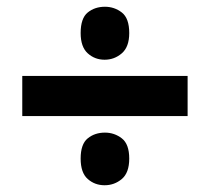

<svg xmlns="http://www.w3.org/2000/svg" viewBox="-20 -637 623 569"><path d="M46 -293V-412H536V-293ZM290 -88Q261 -88 240 -106.5Q219 -125 219 -167Q219 -210 240 -227Q261 -244 291 -244Q319 -244 341 -227Q363 -210 363 -167Q363 -125 341 -106.5Q319 -88 290 -88ZM290 -460Q261 -460 240 -479Q219 -498 219 -539Q219 -583 240 -600Q261 -617 291 -617Q319 -617 341 -600Q363 -583 363 -539Q363 -498 341 -479Q319 -460 290 -460Z"/></svg>

Font: Noto Sans Khmer ExtraBold
Style: Regular
Weight: 800
Version: Version 2.003